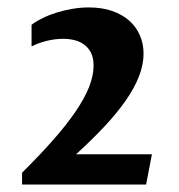

<svg xmlns="http://www.w3.org/2000/svg" viewBox="-20 -745 478 514"><path d="M39.1 -282.7Q86.9 -330.1 122.8 -370.8Q158.7 -411.6 182.6 -446.8Q206.5 -481.9 218.5 -512.2Q230.5 -542.5 230.5 -569.3Q230.5 -589.4 223.9 -603Q217.3 -616.7 205.8 -625.2Q194.3 -633.8 179.7 -637.5Q165 -641.1 148.9 -641.1Q126 -641.1 102.8 -635Q79.6 -628.9 64.5 -620.6V-678.7Q77.6 -688.5 95.2 -697Q112.8 -705.6 132.8 -711.7Q152.8 -717.8 174.3 -721.4Q195.8 -725.1 217.8 -725.1Q252.9 -725.1 280.3 -715.6Q307.6 -706.1 326.2 -689.5Q344.7 -672.9 354.5 -650.4Q364.3 -627.9 364.3 -601.6Q364.3 -571.3 351.8 -539.8Q339.4 -508.3 315.9 -474.9Q292.5 -441.4 259 -405.8Q225.6 -370.1 183.6 -332H386.7L371.1 -251H39.1Z"/></svg>

Font: Proza Libre
Style: SemiBold
Weight: 600
Designer: Jasper de Waard
Foundry: Jasper de Waard
Version: Version 1.000; ttfautohint (v1.4.1.8-43bc) -l 8 -r 50 -G 200